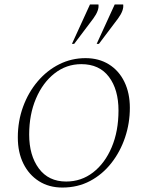

<svg xmlns="http://www.w3.org/2000/svg" viewBox="-20 -832 663 862"><path d="M260 10Q200 10 155 -18.5Q110 -47 85 -97.5Q60 -148 60 -215Q60 -288 83.5 -352.5Q107 -417 149 -466.5Q191 -516 246 -543.5Q301 -571 364 -571Q424 -571 469 -543Q514 -515 538.5 -464.5Q563 -414 563 -348Q563 -279 541.5 -215Q520 -151 480 -100Q440 -49 384.5 -19.5Q329 10 260 10ZM277 -17Q345 -17 398 -58Q451 -99 481.5 -171Q512 -243 512 -336Q512 -430 469 -487Q426 -544 345 -544Q278 -544 225 -502.5Q172 -461 141.5 -389.5Q111 -318 111 -228Q111 -134 154.5 -75.5Q198 -17 277 -17ZM303 -635 384 -812H422Q426 -786 399 -749L313 -635ZM414 -635 495 -812H533Q537 -786 510 -749L424 -635Z"/></svg>

Font: Spectral SC ExtraLight
Style: Italic
Weight: 275
Italic angle: -10°
Designer: Jean-Baptiste Levee
Foundry: Production Type
Version: Version 2.001